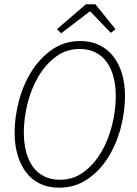

<svg xmlns="http://www.w3.org/2000/svg" viewBox="-20 -862 640 894"><path d="M255 12Q205 12 166.5 -6.5Q128 -25 102 -59Q76 -93 62 -140Q48 -187 48 -243Q48 -318 68.5 -394Q89 -470 128 -531.5Q167 -593 224 -632Q281 -671 354 -671Q404 -671 442.5 -652Q481 -633 507.5 -599.5Q534 -566 548 -519Q562 -472 562 -416Q562 -341 541.5 -264.5Q521 -188 482 -126.5Q443 -65 385.5 -26.5Q328 12 255 12ZM259 -25Q322 -25 370.5 -61.5Q419 -98 452 -154.5Q485 -211 502 -280Q519 -349 519 -414Q519 -463 508.5 -503.5Q498 -544 477 -573Q456 -602 424.5 -618Q393 -634 351 -634Q288 -634 239.5 -597.5Q191 -561 158 -504.5Q125 -448 108 -379Q91 -310 91 -245Q91 -196 101.5 -155.5Q112 -115 133 -86Q154 -57 185.5 -41Q217 -25 259 -25ZM265 -707 245 -726 380 -842H424L518 -726L496 -709L401 -808H397Z"/></svg>

Font: Source Code Pro Light
Style: Italic
Weight: 300
Italic angle: -11°
Monospace: yes
Designer: Paul D. Hunt, Teo Tuominen
Foundry: Adobe Systems Incorporated
Version: Version 1.050;PS 1.000;hotconv 16.6.51;makeotf.lib2.5.65220